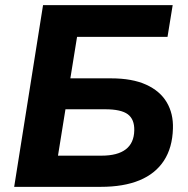

<svg xmlns="http://www.w3.org/2000/svg" viewBox="-20 -725 731 745"><path d="M35 0 147 -705H650L630 -582H279L253 -421H411Q493 -421 547 -396.5Q601 -372 627 -328Q653 -284 651 -226Q649 -152 616 -101.5Q583 -51 521.5 -25.5Q460 0 371 0ZM205 -121H374Q436 -121 468 -145.5Q500 -170 501 -219Q502 -262 476 -281.5Q450 -301 388 -301H234Z"/></svg>

Font: Nunito Sans 11pt ExtraBold
Style: Italic
Weight: 800
Italic angle: -9°
Version: Version 3.101;gftools[0.9.27]